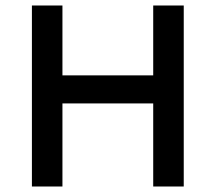

<svg xmlns="http://www.w3.org/2000/svg" viewBox="-20 -699 733 698"><path d="M140 -323H610V-425H140ZM537 -679V-21H648V-679ZM96 -679V-21H207V-679Z"/></svg>

Font: SpinnyJost
Style: Regular
Weight: 500
Version: Version 3.710